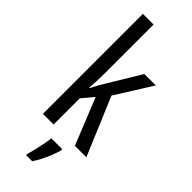

<svg xmlns="http://www.w3.org/2000/svg" viewBox="-317 -786 1032 1032"><g transform="rotate(45 199.5 -269.5)"><path d="M146 -383Q146 -355 144.5 -328.5Q143 -302 141 -276H145Q151 -287 156.5 -297.5Q162 -308 167.5 -318.5Q173 -329 179 -338L299 -537H386L256 -330L395 0H308L201 -265L146 -199V0H65V-760H146ZM273 71Q266 95 255 122.5Q244 150 231 175.5Q218 201 204 221H158V210Q164 192 170.5 164.5Q177 137 182.5 109Q188 81 190 61H273Z"/></g></svg>

Font: Noto Sans Arabic ExtraCondensed
Style: Regular
Weight: 400
Width: 2
Designer: Monotype Design Team, Nadine Chahine, Nizar Qandah and Khaled Hosny
Foundry: Monotype Imaging Inc.
Version: Version 2.012